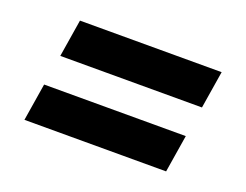

<svg xmlns="http://www.w3.org/2000/svg" viewBox="-64 -624 729 568"><g transform="rotate(20 300.0 -340.0)"><path d="M85 -388 104 -506H550L531 -388ZM50 -174 69 -292H515L496 -174Z"/></g></svg>

Font: Iosevka Curly Heavy Extended
Style: Italic
Weight: 900
Width: 7
Italic angle: -9°
Monospace: yes
Designer: Belleve Invis
Foundry: Belleve Invis
Version: Version 11.1.0; ttfautohint (v1.8.3)